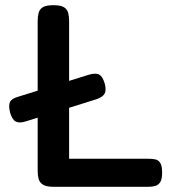

<svg xmlns="http://www.w3.org/2000/svg" viewBox="-20 -709 669 739"><path d="M80 -242Q55 -234 41 -241Q27 -248 19 -275Q12 -303 18.5 -316.5Q25 -330 51 -337L324 -422Q350 -429 362.5 -421.5Q375 -414 383 -388Q390 -362 382.5 -348.5Q375 -335 351 -327ZM187 10Q158 10 145 1.5Q132 -7 128.5 -21Q125 -35 125 -51V-628Q125 -645 128.5 -659Q132 -673 144.5 -681Q157 -689 186 -689Q214 -689 226.5 -681Q239 -673 242.5 -659Q246 -645 246 -628V-98H551Q566 -98 578 -95.5Q590 -93 597 -81.5Q604 -70 604 -45Q604 -20 597 -8.5Q590 3 578 6.5Q566 10 551 10Z"/></svg>

Font: Fredoka Medium
Style: Regular
Weight: 500
Designer: Ben Nathan
Foundry: Milena B. Brandão, Ben Nathan
Version: Version 2.001